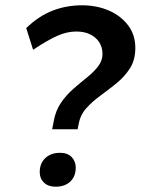

<svg xmlns="http://www.w3.org/2000/svg" viewBox="-20 -698 531 725"><path d="M177 -210 183 -241Q190 -280 210 -309.5Q230 -339 257 -362.5Q284 -386 309 -406Q334 -426 350.5 -447.5Q367 -469 367 -494Q367 -519 355 -538Q343 -557 321 -568Q299 -579 268 -579Q234 -579 198 -563.5Q162 -548 105 -510L79 -592Q127 -638 179 -658Q231 -678 289 -678Q346 -678 391.5 -658Q437 -638 464 -602Q491 -566 491 -517Q491 -472 471 -440.5Q451 -409 421 -384.5Q391 -360 360 -337.5Q329 -315 306 -289.5Q283 -264 277 -229L273 -210ZM190 7Q162 7 146 -8.5Q130 -24 130 -48Q130 -81 151 -101Q172 -121 207 -121Q235 -121 250.5 -105Q266 -89 266 -65Q266 -32 245.5 -12.5Q225 7 190 7Z"/></svg>

Font: Gantari SemiBold
Style: Italic
Weight: 600
Italic angle: -10°
Designer: Anugrah Pasau
Foundry: Lafontype
Version: Version 1.000